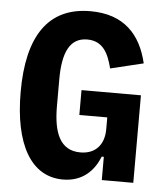

<svg xmlns="http://www.w3.org/2000/svg" viewBox="-52 -756 704 815"><g transform="rotate(5 300.0 -349.0)"><path d="M410.9 0H545.1V-372.9H291.9V-267H410.9V-215.9C410.9 -154.1 377.1 -109 310 -109C223 -109 193.9 -182.9 193.9 -296.2V-410.2C193.9 -522 221.9 -589.1 297.9 -589.1C366.8 -589.1 389.9 -534.1 404.8 -475.1L545.1 -508.9C517 -628.9 445 -709.9 301.1 -709.9C120 -709.9 35.2 -579.9 35.2 -343C35.2 -121.1 109 12.1 246.1 12.1C332 12.1 378.9 -40.8 402 -99.1H410.9Z"/></g></svg>

Font: Margiela Mono Bold
Style: Regular
Weight: 700
Designer: Mike Abbink, Paul van der Laan, Pieter van Rosmalen
Foundry: Bold Monday
Version: Version 2.003 2021